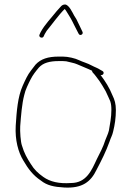

<svg xmlns="http://www.w3.org/2000/svg" viewBox="-20 -870 586 855"><path d="M174 -707 179 -718C182.3 -724 185.3 -729 188 -733C213.3 -763.4 239.5 -801.5 268 -830C269.3 -828.7 271 -826.7 273 -824C283.1 -807.2 293 -793 302 -775L310 -759C317.5 -745.6 322.7 -732.7 330 -720C335.4 -707.9 353.6 -717 347 -729C338.9 -747.9 328.5 -766 320 -785L310 -801C302.3 -814.8 287.5 -848.4 270 -850C262 -850 255.3 -846.7 250 -840C246 -836 240 -829.3 232 -820C207.4 -788.7 180.2 -762.1 161 -727L156 -716C150.6 -705.2 167.4 -696.5 174 -707ZM390 -555C390 -551.7 391 -549 393 -547C403.9 -536.1 413 -521.8 423 -509C430.9 -497.8 440.9 -480.7 447 -470C453.3 -460.6 457.4 -447.1 463 -437L471 -419C474.9 -407.4 476 -395.4 476 -380C476 -347.1 469.6 -316.8 465 -289C460.3 -270.2 455.3 -263.6 449 -246C439.6 -215.4 424.9 -188.8 411 -161C388.5 -113.1 365.6 -55 296 -55C243.4 -51.2 203.1 -60.5 173 -82C148.7 -99.4 132.9 -114.1 117 -140C100.3 -166 87.7 -188 78 -221C71.7 -236.9 68.6 -286.3 70 -308C73.5 -354.1 77.5 -407.6 88 -447C92.4 -469.2 107 -498 116 -516C126.6 -537.1 139.2 -552.4 153 -569C172 -590.1 201.3 -598 241 -598H260C265.3 -598 270.3 -597.7 275 -597C286.3 -593.8 312.7 -589.1 323 -584C342.9 -575 371.1 -564.4 390 -555ZM428 -536C440.1 -533 447 -547.9 436 -554L427 -559C413.1 -568.2 403.5 -570.1 387 -579C371.2 -588 347.7 -594.2 332 -602C315.1 -610.5 282.6 -618 260 -618H241C193.4 -618 161.4 -607.4 138 -582L118 -556C102.3 -536 92.6 -513.7 81 -488C59 -439.1 54.1 -374.9 50 -310C46.5 -246.7 61 -192.4 84 -155C105.6 -117.9 127.1 -89.3 162 -66C189.2 -44.2 220.1 -37.6 265.5 -35C346.8 -30.4 384.4 -60.6 410 -114C431.9 -155.9 451.7 -194.4 468 -240C473.7 -258.4 479.9 -265.8 484 -285C491.2 -314 496 -345.1 496 -380C496 -407.7 490.5 -426 481 -445C467.3 -479.3 449.2 -507.8 428 -536Z"/></svg>

Font: HoneyBee
Style: UltLit
Weight: 100
Foundry: Cannot Into Space Fonts
Version: Version 0.89